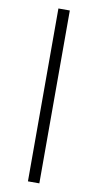

<svg xmlns="http://www.w3.org/2000/svg" viewBox="-100 -735 512 1003"><g transform="rotate(10 155.5 -233.5)"><path d="M125 224.6V-692.4H185.5V224.6Z"/></g></svg>

Font: Padauk Book
Style: Regular
Weight: 400
Designer: Debbi Hosken, Becca Hirsbrunner Spalinger
Foundry: SIL International
Version: Version 5.000